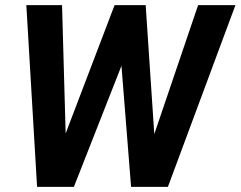

<svg xmlns="http://www.w3.org/2000/svg" viewBox="-20 -731 941 751"><path d="M549.8 -710.9H428.2L236.8 -209L222.7 -710.9H83L125 0H269L455.1 -473.6L492.7 0H636.7L900.9 -710.9H754.9L583.5 -206.5Z"/></svg>

Font: Roboto
Style: Bold Italic
Weight: 700
Italic angle: -12°
Designer: Google
Version: Version 2.137; 2017